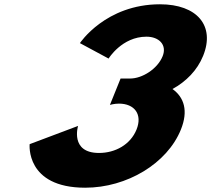

<svg xmlns="http://www.w3.org/2000/svg" viewBox="-20 -860 984 895"><path d="M486.2 -587C486.2 -587 548.3 -689 662.7 -689C721 -689 759.5 -651 738.1 -598C713.9 -538 642.2 -494 587.2 -494H542.1L492.4 -371C492.4 -371 512.4 -377 534.4 -377C607 -377 645.1 -327 616.4 -256C588.1 -186 517.4 -147 441.5 -147C305.1 -147 343.9 -273 343.9 -273L118.2 -188C118.2 -188 97.7 15 377.1 15C571.8 15 759.4 -98 823.2 -256C858.4 -343 838.7 -406 784.1 -445C847.7 -480 899.5 -532 927 -600C983.6 -740 898.6 -840 725.9 -840C471.8 -840 352.5 -659 352.5 -659Z"/></svg>

Font: Hussar
Style: BdWideOblFour
Weight: 700
Foundry: Cannot Into Space Fonts
Version: Version 2.00